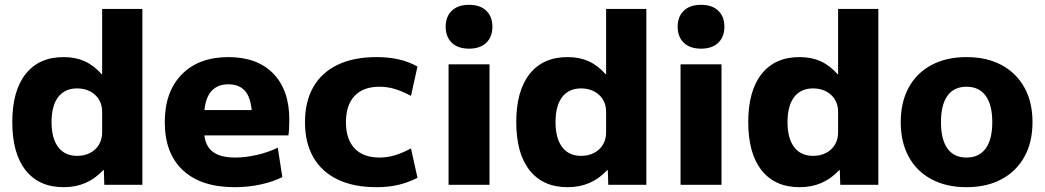

<svg xmlns="http://www.w3.org/2000/svg" viewBox="-20 -767 4337 797"><path d="M244 10Q142 10 86.5 -60Q31 -130 31 -260Q31 -390 86.5 -460Q142 -530 244 -530Q293 -530 331 -513Q369 -496 402 -459H404V-730H571V0H413L411 -61H409Q375 -25 334.5 -7.5Q294 10 244 10ZM300 -120Q331 -120 354.5 -132.5Q378 -145 391 -167Q404 -189 404 -217V-303Q404 -332 391 -353.5Q378 -375 354.5 -387.5Q331 -400 300 -400Q249 -400 221.5 -364Q194 -328 194 -260Q194 -193 221.5 -156.5Q249 -120 300 -120Z M954 10Q815 10 739.5 -60Q664 -130 664 -260Q664 -386 734.5 -458Q805 -530 928 -530Q1048 -530 1114.5 -461.5Q1181 -393 1181 -270Q1181 -253 1180 -233Q1179 -213 1177 -205H757V-310H1047L1026 -278Q1026 -350 1002 -383.5Q978 -417 928 -417Q878 -417 852.5 -382.5Q827 -348 827 -277V-227Q827 -169 858.5 -141Q890 -113 956 -113Q1001 -113 1049 -124.5Q1097 -136 1133 -154L1152 -32Q1115 -13 1063 -1.5Q1011 10 954 10Z M1543 10Q1449 10 1382.5 -21.5Q1316 -53 1281 -113.5Q1246 -174 1246 -260Q1246 -346 1281 -406.5Q1316 -467 1382.5 -498.5Q1449 -530 1543 -530Q1592 -530 1633 -521Q1674 -512 1713 -491L1686 -369Q1651 -388 1619.5 -397.5Q1588 -407 1555 -407Q1488 -407 1452 -369Q1416 -331 1416 -260Q1416 -189 1452 -151Q1488 -113 1555 -113Q1588 -113 1619.5 -122.5Q1651 -132 1686 -151L1713 -29Q1674 -9 1633 0.5Q1592 10 1543 10Z M1842 0V-500H2012V0ZM1927 -565Q1881 -565 1855.5 -589.5Q1830 -614 1830 -656Q1830 -698 1855.5 -722.5Q1881 -747 1927 -747Q1973 -747 1998.5 -722.5Q2024 -698 2024 -656Q2024 -614 1998.5 -589.5Q1973 -565 1927 -565Z M2336 10Q2234 10 2178.5 -60Q2123 -130 2123 -260Q2123 -390 2178.5 -460Q2234 -530 2336 -530Q2385 -530 2423 -513Q2461 -496 2494 -459H2496V-730H2663V0H2505L2503 -61H2501Q2467 -25 2426.5 -7.5Q2386 10 2336 10ZM2392 -120Q2423 -120 2446.5 -132.5Q2470 -145 2483 -167Q2496 -189 2496 -217V-303Q2496 -332 2483 -353.5Q2470 -375 2446.5 -387.5Q2423 -400 2392 -400Q2341 -400 2313.5 -364Q2286 -328 2286 -260Q2286 -193 2313.5 -156.5Q2341 -120 2392 -120Z M2805 0V-500H2975V0ZM2890 -565Q2844 -565 2818.5 -589.5Q2793 -614 2793 -656Q2793 -698 2818.5 -722.5Q2844 -747 2890 -747Q2936 -747 2961.5 -722.5Q2987 -698 2987 -656Q2987 -614 2961.5 -589.5Q2936 -565 2890 -565Z M3299 10Q3197 10 3141.5 -60Q3086 -130 3086 -260Q3086 -390 3141.5 -460Q3197 -530 3299 -530Q3348 -530 3386 -513Q3424 -496 3457 -459H3459V-730H3626V0H3468L3466 -61H3464Q3430 -25 3389.5 -7.5Q3349 10 3299 10ZM3355 -120Q3386 -120 3409.5 -132.5Q3433 -145 3446 -167Q3459 -189 3459 -217V-303Q3459 -332 3446 -353.5Q3433 -375 3409.5 -387.5Q3386 -400 3355 -400Q3304 -400 3276.5 -364Q3249 -328 3249 -260Q3249 -193 3276.5 -156.5Q3304 -120 3355 -120Z M3992 10Q3908 10 3846.5 -23Q3785 -56 3752 -116.5Q3719 -177 3719 -260Q3719 -343 3752 -403.5Q3785 -464 3846.5 -497Q3908 -530 3992 -530Q4076 -530 4137.5 -497Q4199 -464 4232.5 -403.5Q4266 -343 4266 -260Q4266 -177 4232.5 -116.5Q4199 -56 4137.5 -23Q4076 10 3992 10ZM3992 -113Q4044 -113 4071.5 -150.5Q4099 -188 4099 -260Q4099 -332 4071.5 -369.5Q4044 -407 3992 -407Q3940 -407 3913 -369.5Q3886 -332 3886 -260Q3886 -188 3913 -150.5Q3940 -113 3992 -113Z"/></svg>

Font: M PLUS 2 Thin ExtraBold
Style: Regular
Weight: 800
Version: Version 1.001